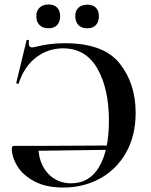

<svg xmlns="http://www.w3.org/2000/svg" viewBox="-20 -830 679 862"><path d="M33 -163Q33 -170 35.5 -172.5Q38 -175 44 -175H152Q152 -125 171 -87Q190 -49 223.5 -28Q257 -7 299 -7Q382 -7 425.5 -81.5Q469 -156 469 -288Q469 -432 417 -522.5Q365 -613 263 -613Q196 -613 142.5 -572.5Q89 -532 64 -456Q64 -454 60 -454Q57 -454 54.5 -455.5Q52 -457 53 -458L99 -648Q100 -652 105.5 -651Q111 -650 110 -647Q109 -643 109 -636Q109 -617 125 -617Q129 -617 137 -619Q201 -636 271 -636Q445 -636 517 -545.5Q589 -455 589 -324Q589 -220 545.5 -144Q502 -68 428 -28Q354 12 264 12Q186 12 134 -16Q82 -44 57.5 -84.5Q33 -125 33 -163ZM520 -158 140 -153V-175L519 -177ZM143 -758Q143 -782 158 -796Q173 -810 198 -810Q223 -810 236.5 -796Q250 -782 250 -758Q250 -732 236.5 -717.5Q223 -703 198 -703Q172 -703 157.5 -717.5Q143 -732 143 -758ZM318 -758Q318 -782 332.5 -795.5Q347 -809 372 -809Q397 -809 410.5 -795.5Q424 -782 424 -758Q424 -732 410.5 -717.5Q397 -703 372 -703Q346 -703 332 -717.5Q318 -732 318 -758Z"/></svg>

Font: Cormorant Unicase
Style: Bold
Weight: 700
Designer: Christian Thalmann (Catharsis Fonts)
Foundry: Catharsis Fonts
Version: Version 4.000